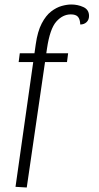

<svg xmlns="http://www.w3.org/2000/svg" viewBox="-20 -720 440 854"><path d="M297 -700Q326 -700 351 -688.5Q376 -677 376 -649Q376 -632 365 -621.5Q354 -611 337 -611Q336 -635 326.5 -645.5Q317 -656 295 -656Q259 -656 230.5 -624Q202 -592 189 -504L99 114L49 111L139 -523Q147 -580 165.5 -615.5Q184 -651 207.5 -669Q231 -687 254.5 -693.5Q278 -700 297 -700ZM283 -483 278 -444H63L68 -483Z"/></svg>

Font: Karma Variable Light
Style: Regular
Weight: 300
Designer: Joana Correia
Foundry: Indian Type Foundry
Version: Version 3.000